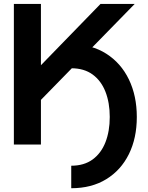

<svg xmlns="http://www.w3.org/2000/svg" viewBox="-20 -743 760 987"><path d="M346.2 -392.1Q412.1 -392.1 456.1 -360Q500 -327.9 522.1 -271.4Q544.2 -214.8 544.2 -141.6Q544.2 -68.4 522.1 -11.8Q500 44.7 456.1 76.8Q412.1 108.9 346.2 108.9V224.6Q450.7 224.6 526.2 178.2Q601.8 131.8 642.6 49.3Q683.3 -33.2 683.3 -141.6Q683.3 -250.2 642.6 -334.6Q601.8 -418.9 526.2 -467Q450.7 -515.1 346.2 -515.1Q323 -515.1 305.5 -507.3Q288.1 -499.5 277 -489.1Q265.9 -478.8 260.7 -470.2L271.5 -347.4Q271.7 -363.5 282 -373.3Q292.2 -383.1 309.2 -387.6Q326.2 -392.1 346.2 -392.1ZM190.4 -229.5 672.4 -722.7Q660.4 -722.7 636.2 -722.7Q612.1 -722.7 584.5 -722.7Q556.9 -722.7 532.8 -722.7Q508.8 -722.7 496.6 -722.7L190.4 -407.7V-722.7H51.3V0H190.4Z"/></svg>

Font: Giphurs
Style: Regular
Weight: 400
Version: Version 2.010